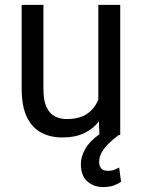

<svg xmlns="http://www.w3.org/2000/svg" viewBox="-20 -548 578 779"><path d="M463.4 131.8 471.2 189.5Q460.4 197.3 442.9 204.1Q425.3 210.9 397.9 210.9Q359.9 210.9 334 187.5Q308.1 164.1 308.1 118.7Q308.1 86.9 326.2 55.7Q344.2 24.4 383.3 -3.4L381.3 -55.7Q357.9 -24.9 321.3 -7.6Q284.7 9.8 233.4 9.8Q184.1 9.8 146.7 -10.3Q109.4 -30.3 88.6 -74Q67.9 -117.7 67.9 -188V-528.3H156.2V-187Q156.2 -138.7 169.4 -112.1Q182.6 -85.4 204.1 -75.2Q225.6 -64.9 250 -64.9Q302.2 -64.9 333.5 -86.4Q364.7 -107.9 378.9 -144V-528.3H467.8V0H461.4Q440.4 15.6 422.6 32.7Q404.8 49.8 393.6 68.6Q382.3 87.4 382.3 108.9Q382.3 125.5 390.4 135.3Q398.4 145 418.5 145Q433.6 145 445.1 140.4Q456.5 135.7 463.4 131.8Z"/></svg>

Font: Robert Sans Medium
Style: Regular
Weight: 500
Designer: Christian Robertson (extended by Adam Twardoch)
Foundry: Google
Version: Version 12.135;April 2, 2019;FontCreator 11.5.0.2425 64-bit;